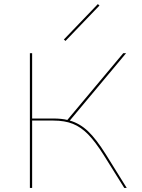

<svg xmlns="http://www.w3.org/2000/svg" viewBox="-20 -918 696 938"><path d="M300 -718 292 -725 458 -898 466 -891ZM599 0H587L487 -160Q446 -225 411 -261Q376 -297 336 -313Q296 -329 241 -329H137V0H126V-658H137V-339H241Q281 -339 309 -332L582 -658H596L321 -329Q370 -315 410 -277Q450 -239 497 -164Z"/></svg>

Font: Ysabeau Infant Hairline
Style: Regular
Weight: 100
Designer: Christian Thalmann (Catharsis Fonts)
Version: Version 0.003